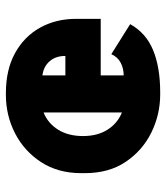

<svg xmlns="http://www.w3.org/2000/svg" viewBox="24 -574 564 652"><g transform="rotate(-90 306.0 -248.0)"><path d="M312 14Q243 14 182 -16Q121 -46 82.5 -103Q44 -160 44 -242V-254Q44 -333 81.5 -390.5Q119 -448 179.5 -479Q240 -510 310 -510H316Q395 -510 451.5 -479Q508 -448 538 -394Q568 -340 568 -272V-188H376V-110Q400 -110 419.5 -120.5Q439 -131 448 -152L550 -88Q520 -34 461.5 -10Q403 14 318 14ZM376 -308H442Q442 -341 424 -361.5Q406 -382 376 -386ZM250 -116V-382Q213 -367 191.5 -332.5Q170 -298 170 -248Q170 -199 191.5 -165Q213 -131 250 -116Z"/></g></svg>

Font: Space Mono
Style: Bold
Weight: 700
Monospace: yes
Designer: Colophon Foundry + Benjamin Critton
Foundry: Colophon Foundry & Benjamin Critton
Version: Version 1.003; ttfautohint (v1.8.4.7-5d5b)